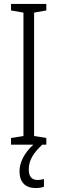

<svg xmlns="http://www.w3.org/2000/svg" viewBox="-20 -734 291 974"><path d="M126 126C126 83 145 46 194 0H215V-34L153 -44V-670L215 -681V-714H36V-681L99 -670V-44L36 -34V0H149C105 40 79 88 79 135C79 190 108 220 162 220C179 220 194 217 203 213V174C197 176 184 179 171 179C141 179 126 161 126 126Z"/></svg>

Font: Noto Sans Thai Looped ExtraCondensed Light
Style: Regular
Weight: 300
Width: 2
Designer: Sasikarn Vongin, Ben Mitchell
Foundry: The Fontpad Ltd
Version: Version 1.001